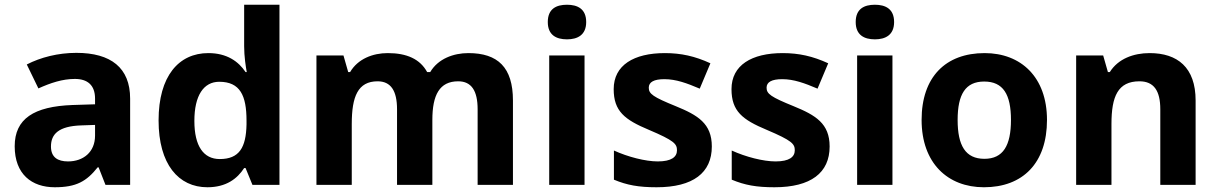

<svg xmlns="http://www.w3.org/2000/svg" viewBox="-20 -831 5139 810"><path d="M302 -608C225 -608 151 -589 93 -559L142 -458C193 -481 243 -498 296 -498C349 -498 381 -472 381 -415V-391L286 -388C123 -382 42 -330 42 -214C42 -96 114 -41 211 -41C302 -41 345 -66 392 -125H396L425 -51H529V-415C529 -545 448 -608 302 -608ZM323 -302 381 -304V-259C381 -189 331 -150 267 -150C224 -150 195 -167 195 -213C195 -265 227 -299 323 -302Z M855 -41C934 -41 981 -77 1010 -122H1016L1045 -51H1159V-811H1010V-636C1010 -593 1017 -548 1021 -527H1016C986 -572 937 -607 859 -607C734 -607 649 -510 649 -323C649 -138 733 -41 855 -41ZM907 -160C839 -160 800 -214 800 -321C800 -428 839 -486 905 -486C993 -486 1020 -428 1020 -322V-306C1018 -208 989 -160 907 -160Z M1956 -607C1893 -607 1828 -583 1795 -527H1782C1752 -582 1696 -607 1616 -607C1553 -607 1490 -583 1457 -527H1449L1429 -597H1315V-51H1464V-308C1464 -424 1490 -488 1573 -488C1629 -488 1655 -448 1655 -370V-51H1804V-325C1804 -430 1834 -488 1913 -488C1969 -488 1995 -448 1995 -370V-51H2144V-407C2144 -547 2080 -607 1956 -607Z M2372 -811C2327 -811 2291 -794 2291 -738C2291 -683 2327 -665 2372 -665C2416 -665 2453 -683 2453 -738C2453 -794 2416 -811 2372 -811ZM2446 -597H2297V-51H2446Z M2983 -213C2983 -310 2924 -345 2831 -383C2735 -422 2717 -435 2717 -461C2717 -485 2739 -497 2783 -497C2832 -497 2878 -480 2932 -457L2977 -564C2912 -594 2853 -607 2785 -607C2654 -607 2569 -556 2569 -455C2569 -362 2615 -326 2718 -283C2824 -238 2836 -224 2836 -197C2836 -169 2813 -150 2755 -150C2703 -150 2629 -169 2570 -196V-73C2625 -50 2674 -41 2750 -41C2904 -41 2983 -102 2983 -213Z M3480 -213C3480 -310 3421 -345 3328 -383C3232 -422 3214 -435 3214 -461C3214 -485 3236 -497 3280 -497C3329 -497 3375 -480 3429 -457L3474 -564C3409 -594 3350 -607 3282 -607C3151 -607 3066 -556 3066 -455C3066 -362 3112 -326 3215 -283C3321 -238 3333 -224 3333 -197C3333 -169 3310 -150 3252 -150C3200 -150 3126 -169 3067 -196V-73C3122 -50 3171 -41 3247 -41C3401 -41 3480 -102 3480 -213Z M3671 -811C3626 -811 3590 -794 3590 -738C3590 -683 3626 -665 3671 -665C3715 -665 3752 -683 3752 -738C3752 -794 3715 -811 3671 -811ZM3745 -597H3596V-51H3745Z M4397 -325C4397 -506 4287 -607 4134 -607C3969 -607 3868 -506 3868 -325C3868 -143 3978 -41 4131 -41C4295 -41 4397 -143 4397 -325ZM4020 -325C4020 -433 4053 -487 4132 -487C4212 -487 4245 -433 4245 -325C4245 -217 4212 -161 4133 -161C4053 -161 4020 -217 4020 -325Z M4830 -607C4762 -607 4697 -583 4662 -527H4654L4634 -597H4520V-51H4669V-308C4669 -424 4696 -488 4787 -488C4848 -488 4875 -448 4875 -370V-51H5024V-407C5024 -547 4947 -607 4830 -607Z"/></svg>

Font: Noto Sans Tamil UI
Style: Bold
Weight: 700
Designer: Jelle Bosma - Monotype Design Team
Foundry: Monotype Imaging Inc.
Version: Version 2.004